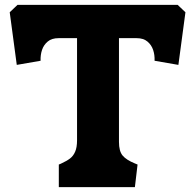

<svg xmlns="http://www.w3.org/2000/svg" viewBox="-20 -770 793 790"><path d="M230.5 -96.5Q254.5 -107.5 268 -117.8Q281.5 -128 289.2 -145.8Q297 -163.5 297 -192.5V-613H221Q193 -613 176.5 -599.2Q160 -585.5 153 -564.8Q146 -544 147 -520L49 -503L20 -719.5L52 -750H711L743 -719.5L714 -503L616 -520Q617 -544 610 -564.8Q603 -585.5 586.5 -599.2Q570 -613 542 -613H469.5V-186Q469.5 -148 484.5 -130Q499.5 -112 535 -97.5L546 -93L535 0H222V-93Q225.5 -95 230.5 -96.5Z"/></svg>

Font: TMT Limkin
Style: Regular
Weight: 400
Designer: Gabriel Drozdov
Version: Version 1.000;Glyphs 3.1.2 (3151)